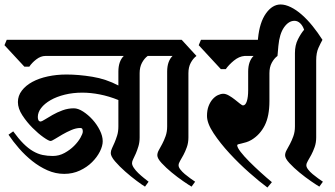

<svg xmlns="http://www.w3.org/2000/svg" viewBox="-43 -817 1497 858"><path d="M581 -203Q581 -181 575.5 -163Q570 -145 564 -131Q558 -117 552.5 -106.5Q547 -96 547 -88Q547 -79 555 -67Q563 -55 575 -43.5Q587 -32 599.5 -22Q612 -12 621 -5L605 17Q593 10 567.5 -9Q542 -28 516.5 -50.5Q491 -73 471.5 -95.5Q452 -118 452 -133Q452 -143 457.5 -154.5Q463 -166 469 -180Q475 -194 480.5 -211.5Q486 -229 486 -252V-370Q444 -387 403 -395Q362 -403 325 -403Q283 -403 246.5 -394Q210 -385 183 -369.5Q156 -354 141 -334.5Q126 -315 126 -294Q126 -274 139 -274Q143 -274 157.5 -283Q172 -292 192 -303.5Q212 -315 236.5 -324Q261 -333 287 -333Q306 -333 328.5 -318.5Q351 -304 370.5 -282.5Q390 -261 403 -235Q416 -209 416 -186Q416 -165 403.5 -140Q391 -115 368.5 -92.5Q346 -70 314 -55Q282 -40 244 -40Q205 -40 169 -56Q133 -72 101 -97.5Q69 -123 42 -154Q15 -185 -5 -215L16 -230Q40 -197 61.5 -175.5Q83 -154 104.5 -141.5Q126 -129 147.5 -124.5Q169 -120 193 -120Q221 -120 245.5 -133.5Q270 -147 288 -165Q306 -183 316.5 -201.5Q327 -220 327 -229Q327 -236 325 -240.5Q323 -245 315 -245Q297 -245 276 -236Q255 -227 236 -216Q217 -205 202.5 -196Q188 -187 183 -187Q175 -187 151.5 -203.5Q128 -220 102.5 -245.5Q77 -271 57 -301.5Q37 -332 37 -361Q37 -389 54.5 -412Q72 -435 101.5 -451Q131 -467 170.5 -475.5Q210 -484 254 -484Q308 -484 369.5 -474Q431 -464 486 -435V-497Q486 -543 510 -567H160Q139 -567 119 -551.5Q99 -536 88 -519H66L-23 -615L-13 -639H551L617 -567Q602 -556 591.5 -536.5Q581 -517 581 -490V-203Z M799 -203Q799 -179 792 -159.5Q785 -140 777 -125Q769 -110 762 -98.5Q755 -87 755 -78Q755 -70 763 -59.5Q771 -49 783 -39Q795 -29 807.5 -20Q820 -11 829 -5L813 17Q801 10 775.5 -7.5Q750 -25 724.5 -46Q699 -67 679.5 -88Q660 -109 660 -123Q660 -134 667 -146.5Q674 -159 682 -174Q690 -189 697 -208.5Q704 -228 704 -252V-497Q704 -543 728 -567H530L508 -639H769L835 -567Q820 -556 809.5 -536.5Q799 -517 799 -490V-203Z M1197 -567Q1182 -556 1171.5 -536.5Q1161 -517 1161 -490V-365Q1161 -298 1140 -256.5Q1119 -215 1081 -192Q1069 -185 1057.5 -181.5Q1046 -178 1037 -176Q1028 -174 1022.5 -172.5Q1017 -171 1017 -168Q1017 -158 1032.5 -138Q1048 -118 1071.5 -94.5Q1095 -71 1122 -46.5Q1149 -22 1172 -3L1152 21Q1118 -4 1071.5 -45Q1025 -86 983 -131.5Q941 -177 911.5 -221.5Q882 -266 882 -299Q882 -324 889 -342.5Q896 -361 907 -373.5Q918 -386 931 -392Q944 -398 955 -398Q966 -398 980 -390Q994 -382 1006.5 -372Q1019 -362 1029 -354Q1039 -346 1043 -346Q1054 -346 1060 -364.5Q1066 -383 1066 -414V-497Q1066 -543 1090 -567H1050Q1025 -565 1002 -546Q979 -527 966 -508H944L845 -615L855 -639H1131Z M1273 -724Q1247 -724 1226.5 -695Q1206 -666 1201 -612L1197 -567L1106 -601L1110 -645Q1117 -717 1145.5 -757Q1174 -797 1211 -797Q1232 -797 1256.5 -785Q1281 -773 1305.5 -751.5Q1330 -730 1353.5 -701Q1377 -672 1398 -639Q1390 -625 1380 -603Q1370 -581 1370 -547V-203Q1370 -179 1363 -159.5Q1356 -140 1348 -125Q1340 -110 1333 -98.5Q1326 -87 1326 -78Q1326 -70 1334 -59.5Q1342 -49 1354 -39Q1366 -29 1378.5 -20Q1391 -11 1400 -5L1384 17Q1372 10 1346.5 -7.5Q1321 -25 1295.5 -46Q1270 -67 1250.5 -88Q1231 -109 1231 -123Q1231 -134 1238 -146.5Q1245 -159 1253 -174Q1261 -189 1268 -208.5Q1275 -228 1275 -252V-580Q1275 -615 1288.5 -641.5Q1302 -668 1316 -684Q1310 -702 1298.5 -713Q1287 -724 1273 -724Z"/></svg>

Font: Jaini Purva
Style: Regular
Weight: 400
Designer: Girish Dalvi, Maithili Shingre
Foundry: Ek Type
Version: Version 1.001;PS 1.000;hotconv 16.6.51;makeotf.lib2.5.65220